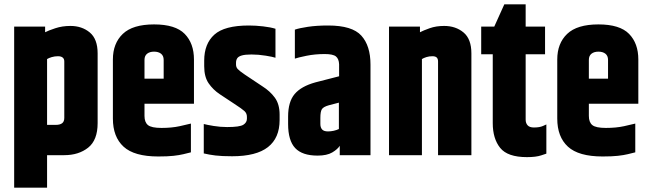

<svg xmlns="http://www.w3.org/2000/svg" viewBox="-20 -712 2974 881"><path d="M187 -564Q202 -572 234 -582.5Q266 -593 303 -593Q356 -593 392 -563Q428 -533 428 -467V-147Q428 -69 384.5 -34.5Q341 0 275 0H196V149H45V-590H187ZM275 -430Q275 -442 267.5 -448Q260 -454 246 -454Q231 -454 217.5 -450Q204 -446 196 -441V-139H236Q255 -139 265 -146.5Q275 -154 275 -171Z M498 -439Q498 -513 543.5 -556.5Q589 -600 687 -600Q785 -600 827.5 -556.5Q870 -513 870 -439V-317H731V-437Q731 -456 719 -465.5Q707 -475 687 -475Q667 -475 655 -465.5Q643 -456 643 -437V-190L498 -192ZM498 -264H643V-180Q643 -151 659 -138Q675 -125 721 -125Q768 -125 804.5 -133Q841 -141 856 -145V-13Q840 -9 821.5 -4.5Q803 0 776 3Q749 6 706 6Q596 6 547 -39Q498 -84 498 -168ZM628 -351H870V-236H628Z M917 -434Q917 -511 963.5 -553Q1010 -595 1122 -595Q1153 -595 1187.5 -591Q1222 -587 1244 -580V-447Q1233 -451 1199.5 -456.5Q1166 -462 1134 -462Q1105 -462 1089.5 -457.5Q1074 -453 1068.5 -444.5Q1063 -436 1063 -424V-416Q1063 -404 1070.5 -395.5Q1078 -387 1103 -370L1184 -316Q1219 -294 1241 -264Q1263 -234 1263 -186V-161Q1263 -79 1209.5 -37Q1156 5 1045 5Q998 5 969 1.5Q940 -2 915 -8V-143Q930 -139 960.5 -134Q991 -129 1022 -129Q1080 -129 1096.5 -139.5Q1113 -150 1113 -167V-176Q1113 -192 1101.5 -202.5Q1090 -213 1056 -235L988 -280Q958 -300 937.5 -329.5Q917 -359 917 -408Z M1333 -576Q1353 -583 1393 -589Q1433 -595 1486 -595Q1596 -595 1638 -548.5Q1680 -502 1680 -416V0H1539V-43Q1529 -27 1504.5 -12.5Q1480 2 1437 2Q1367 2 1334.5 -32.5Q1302 -67 1302 -143V-177Q1302 -245 1332 -280.5Q1362 -316 1427 -334L1536 -362V-417Q1535 -442 1521.5 -453Q1508 -464 1470 -464Q1425 -464 1386 -456Q1347 -448 1333 -443ZM1535 -120V-241L1489 -229Q1464 -222 1457 -211Q1450 -200 1450 -171V-143Q1450 -127 1458 -118Q1466 -109 1485 -109Q1498 -109 1511.5 -112Q1525 -115 1535 -120Z M1907 -564Q1922 -572 1951.5 -582.5Q1981 -593 2018 -593Q2071 -593 2107 -563Q2143 -533 2143 -467V0H1990V-430Q1990 -442 1984 -448Q1978 -454 1964 -454Q1949 -454 1936.5 -450Q1924 -446 1916 -441V0H1765V-590H1907Z M2294 -692H2392V-590H2481V-463H2392V-163Q2392 -147 2401 -137Q2410 -127 2430 -127Q2456 -127 2471.5 -134Q2487 -141 2487 -141V-7Q2487 -7 2463 1Q2439 9 2398 9Q2309 9 2275 -33.5Q2241 -76 2241 -147V-463H2188V-590H2248Z M2537 -439Q2537 -513 2582.5 -556.5Q2628 -600 2726 -600Q2824 -600 2866.5 -556.5Q2909 -513 2909 -439V-317H2770V-437Q2770 -456 2758 -465.5Q2746 -475 2726 -475Q2706 -475 2694 -465.5Q2682 -456 2682 -437V-190L2537 -192ZM2537 -264H2682V-180Q2682 -151 2698 -138Q2714 -125 2760 -125Q2807 -125 2843.5 -133Q2880 -141 2895 -145V-13Q2879 -9 2860.5 -4.5Q2842 0 2815 3Q2788 6 2745 6Q2635 6 2586 -39Q2537 -84 2537 -168ZM2667 -351H2909V-236H2667Z"/></svg>

Font: Khand Variable Light
Style: Regular
Weight: 300
Designer: Satya Rajpurohit
Foundry: Indian Type Foundry
Version: Version 3.000